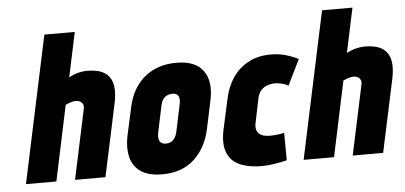

<svg xmlns="http://www.w3.org/2000/svg" viewBox="-49 -800 1923 912"><g transform="rotate(-5 912.5 -344.0)"><path d="M290 -488 335 -700H190L41 0H186L262 -359Q273 -364 281.5 -367Q290 -370 297.5 -371.5Q305 -373 312 -373Q321 -373 328 -370Q335 -367 340 -361.5Q345 -356 346.5 -348.5Q348 -341 346 -333L275 0H420L494 -346Q502 -385 500.5 -413Q499 -441 489 -460Q479 -479 463 -490Q447 -501 425.5 -506Q404 -511 379 -511Q362 -511 344 -507.5Q326 -504 312 -498Q298 -492 290 -488Z M920 -185 948 -317Q968 -409 930.5 -460.5Q893 -512 804 -512Q741 -512 693.5 -489Q646 -466 614.5 -423Q583 -380 570 -317L541 -185Q530 -130 540.5 -86Q551 -42 587.5 -16Q624 10 691 10Q785 10 843 -43.5Q901 -97 920 -185ZM802 -317 774 -184Q771 -170 764 -158.5Q757 -147 746.5 -140.5Q736 -134 721 -134Q705 -134 697 -141Q689 -148 687 -159.5Q685 -171 687 -184L715 -317Q719 -334 726.5 -345Q734 -356 745.5 -361.5Q757 -367 771 -367Q785 -367 793 -361Q801 -355 803 -344Q805 -333 802 -317Z M1324 -357 1384 -479Q1357 -493 1326 -502Q1295 -511 1263 -512Q1197 -514 1149.5 -489.5Q1102 -465 1072 -421.5Q1042 -378 1030 -320L998 -174Q985 -111 1000 -70Q1015 -29 1054 -9.5Q1093 10 1150 12Q1184 13 1218.5 8Q1253 3 1285 -5L1284 -136Q1284 -136 1278 -134.5Q1272 -133 1261.5 -131.5Q1251 -130 1239 -129Q1227 -128 1215 -128Q1198 -128 1184.5 -132Q1171 -136 1163 -144Q1155 -152 1152 -165Q1149 -178 1153 -195L1177 -312Q1182 -334 1194.5 -348Q1207 -362 1225 -368Q1243 -374 1263 -374Q1280 -373 1296 -369Q1312 -365 1324 -357Z M1614 -488 1659 -700H1514L1365 0H1510L1586 -359Q1597 -364 1605.5 -367Q1614 -370 1621.5 -371.5Q1629 -373 1636 -373Q1645 -373 1652 -370Q1659 -367 1664 -361.5Q1669 -356 1670.5 -348.5Q1672 -341 1670 -333L1599 0H1744L1818 -346Q1826 -385 1824.5 -413Q1823 -441 1813 -460Q1803 -479 1787 -490Q1771 -501 1749.5 -506Q1728 -511 1703 -511Q1686 -511 1668 -507.5Q1650 -504 1636 -498Q1622 -492 1614 -488Z"/></g></svg>

Font: Advent Pro ExtraBold
Style: Italic
Weight: 800
Italic angle: -12°
Version: Version 3.000